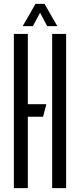

<svg xmlns="http://www.w3.org/2000/svg" viewBox="-20 -976 415 996"><path d="M51.9 0V-800H124.4V0ZM95 -370.4V-435.6H220.5L203.4 -370.4ZM250.5 0V-800H323V0ZM97.9 -840.6 164 -955.8H211.1L277.2 -840.6H224.5L187.9 -909.7L150.6 -840.6Z"/></svg>

Font: Big Shoulders Stencil Thin
Style: Regular
Weight: 100
Designer: Patric King
Foundry: XO Type Co
Version: Version 2.001